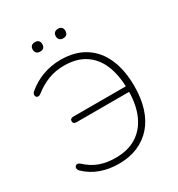

<svg xmlns="http://www.w3.org/2000/svg" viewBox="-205 -1017 1078 1160"><g transform="rotate(-30 333.5 -437.5)"><path d="M286 8Q219 8 161 -12.5Q103 -33 57 -77Q50 -84 48 -91.5Q46 -99 48.5 -105.5Q51 -112 56.5 -115Q62 -118 69 -117Q76 -116 84 -109Q128 -68 177 -50.5Q226 -33 287 -33Q373 -33 432 -70Q491 -107 522.5 -176Q554 -245 555 -341L574 -338H188Q177 -338 171 -343Q165 -348 165 -357Q165 -367 171 -372Q177 -377 188 -377H575L555 -358Q554 -457 524.5 -527Q495 -597 437 -634.5Q379 -672 293 -672Q232 -672 181 -652Q130 -632 86 -597Q76 -589 68.5 -588.5Q61 -588 56 -591.5Q51 -595 49.5 -601.5Q48 -608 50 -615Q52 -622 59 -628Q110 -671 169 -692Q228 -713 292 -713Q391 -713 460 -669.5Q529 -626 564.5 -545Q600 -464 600 -352Q600 -268 579 -201.5Q558 -135 517.5 -88.5Q477 -42 418.5 -17Q360 8 286 8ZM373 -817Q357 -817 348 -825.5Q339 -834 339 -850Q339 -866 348 -874.5Q357 -883 373 -883Q389 -883 397.5 -874.5Q406 -866 406 -850Q406 -834 397.5 -825.5Q389 -817 373 -817ZM212 -817Q196 -817 187 -825.5Q178 -834 178 -850Q178 -866 187 -874.5Q196 -883 212 -883Q228 -883 236.5 -874.5Q245 -866 245 -850Q245 -834 236.5 -825.5Q228 -817 212 -817Z"/></g></svg>

Font: Nunito ExtraLight
Style: Regular
Weight: 200
Designer: Vernon Adams
Foundry: Vernon Adams
Version: Version 3.602